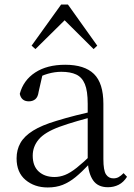

<svg xmlns="http://www.w3.org/2000/svg" viewBox="-20 -811 591 845"><path d="M190 14Q132 14 92.5 -19Q53 -52 53 -114Q53 -152 70 -182Q87 -212 125.5 -236Q164 -260 228 -279Q270 -292 315.5 -303.5Q361 -315 401 -324V-300Q361 -290 319.5 -278Q278 -266 242 -253Q177 -229 150.5 -197.5Q124 -166 124 -126Q124 -80 150.5 -56Q177 -32 220 -32Q243 -32 266 -41Q289 -50 318 -73Q347 -96 386 -134L393 -88H372Q340 -54 312.5 -31.5Q285 -9 256 2.5Q227 14 190 14ZM455 13Q411 13 390 -17Q369 -47 366 -101V-105V-354Q366 -411 353.5 -441Q341 -471 315.5 -483Q290 -495 250 -495Q221 -495 191 -486.5Q161 -478 129 -459L168 -486L150 -407Q147 -384 135.5 -374.5Q124 -365 107 -365Q74 -365 67 -398Q83 -458 135 -492Q187 -526 267 -526Q352 -526 393.5 -485.5Q435 -445 435 -354V-111Q435 -61 446.5 -43.5Q458 -26 479 -26Q492 -26 502 -31.5Q512 -37 524 -49L539 -33Q524 -9 502.5 2Q481 13 455 13ZM392 -595 240 -746H289L136 -595L119 -610L249 -791H279L408 -610Z"/></svg>

Font: Noto Serif SC ExtraLight Light
Style: Regular
Weight: 300
Version: Version 2.002-H1;hotconv 1.1.0;makeotfexe 2.6.0